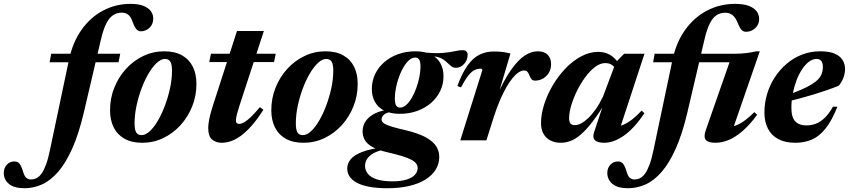

<svg xmlns="http://www.w3.org/2000/svg" viewBox="-212 -744 4500 1018"><path d="M51 -414 59.5 -459H425.5L416.5 -414ZM232 -145.5Q205.5 -33.5 171.2 43.2Q137 120 96.8 166.5Q56.5 213 11.5 233.5Q-33.5 254 -81.5 254Q-137.5 254 -164.8 231Q-192 208 -192 173Q-192 147 -176 129.5Q-160 112 -135.5 112Q-118.5 112 -108.8 123.8Q-99 135.5 -91 162Q-83.5 189 -73.2 198.2Q-63 207.5 -48.5 207.5Q-32.5 207.5 -18.2 200.5Q-4 193.5 8.5 176Q21 158.5 32.2 128Q43.5 97.5 53 51L153.5 -426Q173.5 -520.5 221.2 -587.2Q269 -654 336.2 -688.8Q403.5 -723.5 480.5 -723.5Q522 -723.5 548.5 -713Q575 -702.5 587.8 -685Q600.5 -667.5 600.5 -645.5Q600.5 -615.5 580.8 -596.8Q561 -578 534 -578Q519 -578 508.8 -592.2Q498.5 -606.5 490 -630.5Q482 -655 467.8 -666Q453.5 -677 434 -677Q408.5 -677 388.2 -664Q368 -651 352 -620Q336 -589 323.5 -536Z M659 -472Q714.5 -472 752.5 -450.8Q790.5 -429.5 810 -391Q829.5 -352.5 829.5 -299.5Q829.5 -236 807 -179.8Q784.5 -123.5 744.8 -80Q705 -36.5 653.2 -11.8Q601.5 13 542 13Q486.5 13 448.5 -8.2Q410.5 -29.5 391 -68.2Q371.5 -107 371.5 -159.5Q371.5 -223 394 -279.2Q416.5 -335.5 456.2 -379Q496 -422.5 548 -447.2Q600 -472 659 -472ZM538.5 -27.5Q560 -27.5 582.8 -48.8Q605.5 -70 626.2 -106Q647 -142 663.5 -186.8Q680 -231.5 690 -278.5Q700 -325.5 700 -369Q700 -403.5 690.8 -417.5Q681.5 -431.5 662.5 -431.5Q641.5 -431.5 618.8 -410.2Q596 -389 575 -353Q554 -317 537.5 -272.2Q521 -227.5 511.2 -180.5Q501.5 -133.5 501.5 -90Q501.5 -55.5 510.5 -41.5Q519.5 -27.5 538.5 -27.5Z M897.5 -415 906.5 -459H1250L1241 -415ZM1057.5 -183Q1049.5 -158.5 1045.5 -143.5Q1041.5 -128.5 1040.2 -120Q1039 -111.5 1039 -105.5Q1039 -95.5 1043.5 -91.2Q1048 -87 1056.5 -87Q1067.5 -87 1082.5 -95.5Q1097.5 -104 1118 -123.5Q1138.5 -143 1166 -176L1184.5 -162Q1151.5 -110 1121.2 -76.2Q1091 -42.5 1063.5 -22.8Q1036 -3 1011 5Q986 13 963.5 13Q933 13 912.5 -4.2Q892 -21.5 892 -66.5Q892 -83.5 897.2 -111.2Q902.5 -139 915.5 -180L1044.5 -579.5H1187Z M1514 -472Q1569.5 -472 1607.5 -450.8Q1645.5 -429.5 1665 -391Q1684.5 -352.5 1684.5 -299.5Q1684.5 -236 1662 -179.8Q1639.5 -123.5 1599.8 -80Q1560 -36.5 1508.2 -11.8Q1456.5 13 1397 13Q1341.5 13 1303.5 -8.2Q1265.5 -29.5 1246 -68.2Q1226.5 -107 1226.5 -159.5Q1226.5 -223 1249 -279.2Q1271.5 -335.5 1311.2 -379Q1351 -422.5 1403 -447.2Q1455 -472 1514 -472ZM1393.5 -27.5Q1415 -27.5 1437.8 -48.8Q1460.5 -70 1481.2 -106Q1502 -142 1518.5 -186.8Q1535 -231.5 1545 -278.5Q1555 -325.5 1555 -369Q1555 -403.5 1545.8 -417.5Q1536.5 -431.5 1517.5 -431.5Q1496.5 -431.5 1473.8 -410.2Q1451 -389 1430 -353Q1409 -317 1392.5 -272.2Q1376 -227.5 1366.2 -180.5Q1356.5 -133.5 1356.5 -90Q1356.5 -55.5 1365.5 -41.5Q1374.5 -27.5 1393.5 -27.5Z M2205.5 -384.5Q2192 -384.5 2182 -392Q2172 -399.5 2161.2 -410.2Q2150.5 -421 2135.2 -430.5Q2120 -440 2096.8 -444Q2073.5 -448 2038 -442L2037 -466Q2099.5 -460 2137.5 -463.5Q2175.5 -467 2199.2 -472.5Q2223 -478 2241 -478Q2253 -478 2260.2 -472Q2267.5 -466 2267.5 -453.5Q2267.5 -440 2262.8 -427.8Q2258 -415.5 2249.5 -405.8Q2241 -396 2229.8 -390.2Q2218.5 -384.5 2205.5 -384.5ZM1909 -173.5Q1925.5 -173.5 1941.5 -187.5Q1957.5 -201.5 1971.2 -225Q1985 -248.5 1995.2 -277.2Q2005.5 -306 2011.5 -335.5Q2017.5 -365 2017.5 -391Q2017.5 -417 2010.5 -428Q2003.5 -439 1990 -439Q1973 -439 1957 -425Q1941 -411 1927.2 -387.5Q1913.5 -364 1903.2 -335.5Q1893 -307 1887.2 -277.5Q1881.5 -248 1881.5 -222Q1881.5 -195.5 1888.5 -184.5Q1895.5 -173.5 1909 -173.5ZM1991 -472Q2040 -472 2073 -455.5Q2106 -439 2122.8 -409.2Q2139.5 -379.5 2139.5 -340.5Q2139.5 -297.5 2122 -261.2Q2104.5 -225 2073.2 -198Q2042 -171 2000 -155.8Q1958 -140.5 1908 -140.5Q1859 -140.5 1826 -157Q1793 -173.5 1776.2 -203.2Q1759.5 -233 1759.5 -272Q1759.5 -314.5 1776.8 -350.8Q1794 -387 1825.2 -414.2Q1856.5 -441.5 1898.8 -456.8Q1941 -472 1991 -472ZM1843 254Q1786 254 1745.2 246.2Q1704.5 238.5 1678.8 224.2Q1653 210 1641 191Q1629 172 1629 149.5Q1629 123 1647.2 100.5Q1665.5 78 1710 61Q1754.5 44 1833.5 35.5H1872L1870 43Q1833 46 1805.5 53.8Q1778 61.5 1759.8 73.8Q1741.5 86 1732.5 101.8Q1723.5 117.5 1723.5 136.5Q1723.5 158 1738 176.8Q1752.5 195.5 1784.8 206.5Q1817 217.5 1869.5 217.5Q1914 217.5 1943.5 208.2Q1973 199 1987.8 182.8Q2002.5 166.5 2002.5 147Q2002.5 134.5 1995 123.8Q1987.5 113 1969.5 103.2Q1951.5 93.5 1921.5 84.2Q1891.5 75 1847 64.5Q1793.5 52.5 1763.5 35.8Q1733.5 19 1722 -2Q1710.5 -23 1710.5 -47Q1710.5 -78.5 1728 -103.2Q1745.5 -128 1779.2 -144Q1813 -160 1861 -164L1872.5 -151.5Q1839.5 -149 1825.2 -137.2Q1811 -125.5 1811 -111Q1811 -104 1815.2 -97.8Q1819.5 -91.5 1832.2 -85Q1845 -78.5 1870.2 -71Q1895.5 -63.5 1937 -54Q2004.5 -38 2043.8 -16.8Q2083 4.5 2100 30.5Q2117 56.5 2117 87.5Q2117 124 2098.5 154.5Q2080 185 2044.8 207.2Q2009.5 229.5 1958.5 241.8Q1907.5 254 1843 254Z M2345 -370.5Q2345.5 -375 2343.5 -377.5Q2341.5 -380 2337 -380Q2320.5 -380 2304.8 -372.8Q2289 -365.5 2271.8 -344.2Q2254.5 -323 2232 -280.5L2213 -288Q2239 -358.5 2268.2 -398.5Q2297.5 -438.5 2331.8 -454.8Q2366 -471 2406.5 -471Q2424 -471 2437.5 -470Q2451 -469 2464.5 -466.8Q2478 -464.5 2494.5 -460.5L2422 -216L2419 -228Q2460.5 -321 2498.2 -374.2Q2536 -427.5 2570.8 -449.8Q2605.5 -472 2638 -472Q2674 -472 2692 -453.5Q2710 -435 2710 -403.5Q2710 -378.5 2698.5 -359Q2687 -339.5 2667.8 -328Q2648.5 -316.5 2625 -316.5Q2613.5 -316.5 2607 -323.2Q2600.5 -330 2595 -344.5Q2589.5 -359 2583 -364.8Q2576.5 -370.5 2566.5 -370.5Q2553.5 -370.5 2538 -360.5Q2522.5 -350.5 2505.8 -330.2Q2489 -310 2472 -280Q2455 -250 2438 -210.5Q2421 -171 2405.5 -122L2367 0H2228.5Z M2937.5 -42 2994.5 -213 3006 -212.5Q2963.5 -143 2929.8 -99Q2896 -55 2867.2 -30.5Q2838.5 -6 2812.8 3.5Q2787 13 2761 13Q2730.5 13 2706.8 1Q2683 -11 2669.8 -34.2Q2656.5 -57.5 2656.5 -91Q2656.5 -137.5 2673 -189.8Q2689.5 -242 2718.5 -291.2Q2747.5 -340.5 2786 -380.8Q2824.5 -421 2869 -445Q2913.5 -469 2960 -469Q2994.5 -469 3022.2 -453.2Q3050 -437.5 3073 -401L3054.5 -372Q3047.5 -389 3033.2 -399.2Q3019 -409.5 2997 -409.5Q2970 -409.5 2943 -389Q2916 -368.5 2891.2 -335Q2866.5 -301.5 2847.2 -262.2Q2828 -223 2816.8 -185Q2805.5 -147 2805.5 -118Q2805.5 -97 2813 -88.8Q2820.5 -80.5 2837.5 -80.5Q2851 -80.5 2868.5 -89.5Q2886 -98.5 2906 -117Q2926 -135.5 2946.2 -164.2Q2966.5 -193 2985 -231.5L3054 -415L3097 -459H3205L3068 -41.5L3050.5 -72Q3071 -73.5 3092.8 -82.5Q3114.5 -91.5 3138.8 -110Q3163 -128.5 3190 -157.5L3205 -143.5Q3148.5 -61 3094.8 -24Q3041 13 2992 13Q2956 13 2942.2 -0.8Q2928.5 -14.5 2937.5 -42Z M3251 -414 3259 -459H3683Q3713.5 -459 3743.8 -462.5Q3774 -466 3797.5 -472H3816.5L3666.5 -39L3630.5 -70Q3654 -68.5 3677.5 -74.8Q3701 -81 3728 -99Q3755 -117 3787.5 -149.5L3802.5 -135.5Q3763.5 -82.5 3725.8 -49.8Q3688 -17 3652 -2Q3616 13 3581.5 13Q3542 13 3529.8 -3Q3517.5 -19 3530.5 -55L3660 -425.5L3703 -414ZM3432 -145.5Q3405.5 -33.5 3371.2 43.2Q3337 120 3296.8 166.5Q3256.5 213 3211.5 233.5Q3166.5 254 3118.5 254Q3062.5 254 3035.2 231Q3008 208 3008 173Q3008 147 3024 129.5Q3040 112 3064.5 112Q3081.5 112 3091.2 123.8Q3101 135.5 3109 162Q3116.5 189 3126.8 198.2Q3137 207.5 3151.5 207.5Q3167.5 207.5 3181.8 200.5Q3196 193.5 3208.5 176Q3221 158.5 3232.2 128Q3243.5 97.5 3253 51L3353.5 -426Q3373.5 -520.5 3421.8 -587Q3470 -653.5 3538 -688.5Q3606 -723.5 3685 -723.5Q3730 -723.5 3758.2 -712.8Q3786.5 -702 3799.8 -684Q3813 -666 3813 -643.5Q3813 -623 3803.2 -608Q3793.5 -593 3777.5 -584.2Q3761.5 -575.5 3742.5 -575.5Q3730 -575.5 3720.2 -585Q3710.5 -594.5 3699.5 -622.5Q3688 -651 3671.8 -663.8Q3655.5 -676.5 3634 -676.5Q3607.5 -676.5 3587.2 -663.5Q3567 -650.5 3551.5 -619.8Q3536 -589 3523.5 -536Z M4118 -431.5Q4097 -431.5 4077.2 -416.8Q4057.5 -402 4040.5 -376.2Q4023.5 -350.5 4011 -317.5Q3998.5 -284.5 3991.2 -247.2Q3984 -210 3984 -172.5Q3984 -122.5 4004.5 -100.8Q4025 -79 4061.5 -79Q4088.5 -79 4112.2 -87.5Q4136 -96 4159 -117.5Q4182 -139 4204.5 -178.5L4228 -178Q4197.5 -102 4163.5 -60.5Q4129.5 -19 4090.5 -3Q4051.5 13 4004.5 13Q3951 13 3914.5 -6.5Q3878 -26 3859.5 -62.2Q3841 -98.5 3841 -147.5Q3841 -198.5 3855.5 -246.5Q3870 -294.5 3896.8 -335.2Q3923.5 -376 3960.2 -407Q3997 -438 4041.8 -455Q4086.5 -472 4137 -472Q4185.5 -472 4214.2 -459.2Q4243 -446.5 4255.8 -425.2Q4268.5 -404 4268.5 -378.5Q4268.5 -354 4259.5 -330.8Q4250.5 -307.5 4235 -289.5Q4207 -278 4173 -266.2Q4139 -254.5 4101.5 -243Q4064 -231.5 4025.2 -221.2Q3986.5 -211 3949 -202L3951 -236Q4000.5 -253 4035.5 -268.2Q4070.5 -283.5 4093.2 -297.8Q4116 -312 4128.5 -326.5Q4141 -341 4146 -356.5Q4151 -372 4151 -389Q4151 -403 4147.2 -412.5Q4143.5 -422 4136.2 -426.8Q4129 -431.5 4118 -431.5Z"/></svg>

Font: Newsreader 36pt
Style: Bold Italic
Weight: 700
Italic angle: -17°
Designer: Hugues Gentile
Foundry: Production Type
Version: Version 1.003